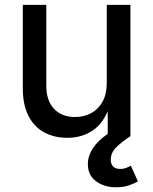

<svg xmlns="http://www.w3.org/2000/svg" viewBox="-20 -566 637 798"><path d="M260.3 6.8Q205.1 6.8 163.1 -16.1Q121.1 -39.1 97.9 -85.2Q74.7 -131.3 74.7 -199.2V-545.9H172.4V-209.5Q172.4 -148.4 204.3 -114Q236.3 -79.6 292 -79.6Q329.6 -79.6 359.4 -95.9Q389.2 -112.3 406.5 -144Q423.8 -175.8 423.8 -220.7V-545.9H522V0H427.7V-132.8H439Q414.1 -57.6 367.9 -25.4Q321.8 6.8 260.3 6.8ZM462.4 212.4Q413.6 212.4 379.4 187.5Q345.2 162.6 345.2 116.2Q345.2 81.5 366.5 49.6Q387.7 17.6 426.3 -8.3L522 0Q488.8 21.5 464.6 44.7Q440.4 67.9 440.4 98.1Q440.4 115.7 450.2 126Q460 136.2 480 136.2Q493.2 136.2 503.9 132.1Q514.6 127.9 523.9 122.6L553.2 188Q538.1 196.8 515.4 204.6Q492.7 212.4 462.4 212.4Z"/></svg>

Font: Inter Cardless
Style: Regular
Weight: 400
Designer: Rasmus Andersson
Foundry: rsms
Version: Version 4.001;git-9221beed3